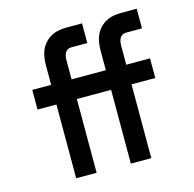

<svg xmlns="http://www.w3.org/2000/svg" viewBox="-107 -844 964 953"><g transform="rotate(-15 375.0 -367.5)"><path d="M169 0V-379H72V-480H169V-580Q169 -600 172 -620.5Q175 -641 183 -659Q191 -677 205 -692.5Q219 -708 236.5 -717.5Q254 -727 274 -731Q294 -735 314 -735H396V-634H314Q304 -634 295.5 -629.5Q287 -625 282.5 -617Q278 -609 276 -599.5Q274 -590 274 -580V-480H396V-379H274V0ZM450 0V-379H353V-480H450V-580Q450 -600 453 -620.5Q456 -641 464 -659Q472 -677 486 -692.5Q500 -708 517.5 -717.5Q535 -727 555 -731Q575 -735 595 -735H677V-634H595Q585 -634 576.5 -629.5Q568 -625 563.5 -617Q559 -609 557 -599.5Q555 -590 555 -580V-480H677V-379H555V0Z"/></g></svg>

Font: Iosevka Aile
Style: Bold
Weight: 700
Designer: Belleve Invis
Foundry: Belleve Invis
Version: Version 28.0.1; ttfautohint (v1.8.4)